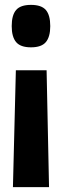

<svg xmlns="http://www.w3.org/2000/svg" viewBox="-20 -571 254 787"><path d="M186 -464Q186 -420 168 -398.5Q150 -377 107 -377Q64 -377 46 -398.5Q28 -420 28 -464Q28 -509 46 -530Q64 -551 107 -551Q150 -551 168 -530Q186 -509 186 -464ZM171 -283 181 196H33L45 -283Z"/></svg>

Font: Georama SemiCondensed
Style: Bold
Weight: 700
Width: 4
Designer: Jean-Baptiste Levee
Foundry: Production Type
Version: Version 1.000